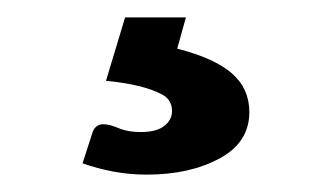

<svg xmlns="http://www.w3.org/2000/svg" viewBox="-20 -26 356 221"><path d="M149 175Q129 175 110.5 171.5Q92 168 75 162L86 128Q89 117 99 117Q106 117 116.5 121.5Q127 126 142 126Q160 126 169 119Q178 112 178 102Q178 89 167 83Q156 77 139.5 73Q123 69 102 67L124 -6H194L184 30Q227 41 247 58.5Q267 76 267 103Q267 138 232.5 156.5Q198 175 149 175Z"/></svg>

Font: Aleo SemiBold
Style: Regular
Weight: 600
Designer: Alessio Laiso
Foundry: Alessio Laiso
Version: Version 2.001;gftools[0.9.29]